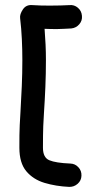

<svg xmlns="http://www.w3.org/2000/svg" viewBox="-20 -711 394 755"><path d="M302.2 -648.9Q304.2 -629.9 291.7 -615.5Q279.3 -601.1 260.3 -599.1Q246.6 -598.1 232.7 -597.7Q218.8 -597.2 204.6 -596.7Q192.4 -596.7 179.9 -596.9Q167.5 -597.2 155.3 -597.7Q157.7 -566.4 159.2 -535.9Q160.6 -505.4 160.6 -474.6Q160.6 -420.9 158.4 -368.7Q156.2 -316.4 152.8 -265.6Q150.9 -233.9 150.1 -215.1Q149.4 -196.3 149.2 -178.2Q148.9 -160.2 148.9 -129.9Q148.9 -91.3 174.1 -80.8Q199.2 -70.3 256.3 -67.9Q275.4 -67.4 288.3 -53.2Q301.3 -39.1 300.3 -20Q299.8 -1 285.4 11.7Q271 24.4 252 23.9Q199.7 21.5 155 8.1Q110.4 -5.4 83.3 -37.8Q56.2 -70.3 56.2 -129.9Q56.2 -160.2 56.4 -179.4Q56.6 -198.7 57.6 -219Q58.6 -239.3 60.5 -271Q63.5 -321.3 65.7 -372.6Q67.9 -423.8 67.9 -474.6Q67.9 -516.1 65.9 -557.1Q64 -598.1 59.1 -639.6Q57.1 -654.8 70.1 -674.1Q83 -693.4 107.9 -690.9Q126.5 -689.5 144.3 -689.2Q162.1 -689 181.2 -689Q200.2 -689 218 -689.5Q235.8 -689.9 252.9 -690.9Q272 -692.9 286.4 -680.4Q300.8 -668 302.2 -648.9Z"/></svg>

Font: Mikhak Medium
Style: Regular
Weight: 500
Designer: Amin Abedi
Version: Version 3.3